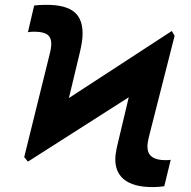

<svg xmlns="http://www.w3.org/2000/svg" viewBox="-20 -757 783 787"><path d="M94.5 -94.5 79.2 -112.9 183.6 -535.2Q188.9 -555 190 -570.7Q191.8 -600.9 175.6 -614Q159.4 -627.1 120 -627.1Q104.4 -627.1 94.5 -625L120 -734.4Q139.9 -737.2 171.2 -737.2Q251.1 -737.2 286.4 -706.1Q321.7 -675.1 318.2 -609Q317.1 -584.5 307.9 -544.7L262.4 -355.1L684.3 -630L695.7 -610.1L593.4 -208.1Q582.7 -166.9 584.5 -152.3Q586.6 -100.5 658.7 -100.5Q671.5 -100.5 679.7 -101.9L653.4 6.4Q630.3 9.9 605.5 9.9Q525.6 9.9 487 -22.5Q448.5 -55 453.1 -116.5Q456 -144.5 467.3 -188.2L507.8 -358.3Z"/></svg>

Font: Karasuma Gothic
Style: Bold Italic
Weight: 700
Italic angle: 9.39998°
Designer: Rasmus Andersson / Ryoko Nishizuka
Foundry: Genbu
Version: Version 1.00